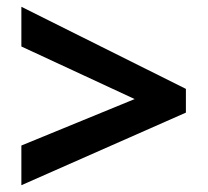

<svg xmlns="http://www.w3.org/2000/svg" viewBox="-20 -645 612 566"><path d="M43 -216V-99L528 -313V-383L43 -625V-508L377 -353Z"/></svg>

Font: Noto Kufi Arabic
Style: Bold
Weight: 700
Designer: Monotype Design Team, David Williams, Khaled Hosny
Foundry: Google LLC
Version: Version 2.109